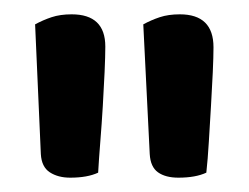

<svg xmlns="http://www.w3.org/2000/svg" viewBox="-20 -648 348 268"><path d="M117 -407Q102 -400 78 -400Q61 -400 49.5 -407.5Q38 -415 37 -433L29 -614Q40 -620 52 -624Q64 -628 80 -628Q127 -628 127 -583Q127 -570 126 -547.5Q125 -525 123.5 -500Q122 -475 120 -450Q118 -425 117 -407ZM268 -407Q253 -400 229 -400Q211 -400 200.5 -407.5Q190 -415 189 -433L180 -614Q191 -620 203 -624Q215 -628 231 -628Q278 -628 278 -582Q278 -569 277 -547Q276 -525 274.5 -500Q273 -475 271.5 -450Q270 -425 268 -407Z"/></svg>

Font: Baloo Bhai 2 Medium
Style: Regular
Weight: 500
Designer: Supriya Tembe, Noopur Datye and Ek Type
Foundry: Ek Type
Version: Version 1.640;PS 1.000;hotconv 16.6.51;makeotf.lib2.5.65220;